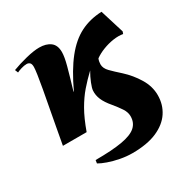

<svg xmlns="http://www.w3.org/2000/svg" viewBox="-172 -683 1031 1059"><g transform="rotate(-30 344.0 -154.0)"><path d="M372 227Q335 227 296 219.5Q257 212 224.5 200.5Q192 189 174 178L177 158Q282 158 345.5 147Q409 136 437 111Q465 86 465 45Q465 19 448 -6.5Q431 -32 407 -61Q378 -95 366 -123.5Q354 -152 356 -181Q357 -196 369 -226Q381 -256 398 -285Q359 -248 327 -211Q295 -174 266.5 -124.5Q238 -75 211 0H60Q69 -50 79.5 -107Q90 -164 100.5 -220Q111 -276 120 -325Q129 -374 134 -409Q139 -444 139 -457Q139 -477 131 -484Q123 -491 112 -491Q96 -491 76.5 -485Q57 -479 48 -474L40 -494Q82 -510 132.5 -522.5Q183 -535 217 -535Q261 -535 287.5 -515Q314 -495 314 -451Q314 -421 300 -369Q286 -317 260 -230L262 -229Q313 -338 365.5 -404Q418 -470 478.5 -500.5Q539 -531 614 -534L661 -382L656 -368Q628 -373 594.5 -368Q561 -363 528.5 -350.5Q496 -338 471 -320Q467 -311 465.5 -301.5Q464 -292 464 -285Q464 -260 486.5 -237Q509 -214 545 -182Q590 -141 621.5 -89Q653 -37 653 19Q653 79 622 126Q591 173 529 200Q467 227 372 227Z"/></g></svg>

Font: Literata 72pt ExtraBold
Style: Italic
Weight: 800
Italic angle: -2°
Designer: Latin by Veronika Burian and Jose Scaglione. Greek by Irene Vlachou. Cyrillic by Vera Evstafieva
Foundry: TypeTogether
Version: Version 3.002